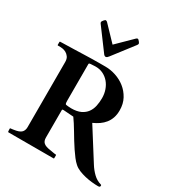

<svg xmlns="http://www.w3.org/2000/svg" viewBox="-221 -1108 1180 1267"><g transform="rotate(30 368.5 -475.0)"><path d="M21.5 -25.4Q21.5 -25.9 22 -27.6Q22.5 -29.3 25.4 -29.3Q28.3 -29.3 34.7 -30.3Q41 -31.2 47.9 -32.2Q54.7 -33.2 60.5 -34.4Q66.4 -35.6 68.8 -36.1Q96.7 -42.5 107.7 -56.9Q118.7 -71.3 118.7 -92.8V-588.9Q118.7 -613.3 108.4 -627.4Q98.1 -641.6 84.7 -648.7Q71.3 -655.8 58.8 -657.5Q46.4 -659.2 42 -659.2H23.4Q21 -659.2 20.3 -660.6Q19.5 -662.1 19.5 -663.1V-684.6Q19.5 -685.5 20 -686.8Q20.5 -688 23.4 -688.5Q23.9 -688.5 25.6 -688.5Q27.3 -688.5 32.7 -688.7Q38.1 -689 48.3 -689.2Q58.6 -689.5 77.1 -689.9Q104 -690.4 134.5 -691.4Q165 -692.4 196.3 -693.4Q227.5 -694.3 258.1 -695.1Q288.6 -695.8 315.4 -695.8H364.7Q403.3 -695.8 443.4 -682.6Q483.4 -669.4 515.9 -643.8Q548.3 -618.2 569.1 -580.1Q589.8 -542 589.8 -492.2Q589.8 -460 581.1 -434.8Q572.3 -409.7 556.9 -390.4Q541.5 -371.1 520.3 -356.4Q499 -341.8 474.1 -330.6L622.1 -96.2Q641.1 -65.9 666.5 -41.3Q691.9 -16.6 725.6 -6.8Q729.5 -5.9 730.2 -4.2Q731 -2.4 731 0Q731 7.3 727.1 9.8Q723.1 12.2 714.8 12.2Q694.3 12.2 668.2 9.5Q642.1 6.8 615.7 0.7Q589.4 -5.4 565.7 -15.1Q542 -24.9 525.9 -39.6Q510.3 -53.2 494.1 -74.2Q478 -95.2 461.7 -119.4Q445.3 -143.6 429.4 -169.7Q413.6 -195.8 398.7 -220.7Q383.8 -245.6 370.1 -267.1Q356.4 -288.6 345.2 -303.7L269 -309.1Q268.6 -309.1 265.1 -309.1Q261.7 -309.1 260.3 -308.1Q258.8 -307.1 258.3 -306.2Q257.8 -305.2 257.8 -302.2V-94.2Q257.8 -81.1 261.2 -71.3Q264.6 -61.5 272.7 -54.4Q280.8 -47.4 293.7 -43Q306.6 -38.6 325.2 -36.1Q328.1 -35.6 333.7 -34.7Q339.4 -33.7 345.9 -32.5Q352.5 -31.2 358.9 -30.3Q365.2 -29.3 369.6 -29.3Q372.6 -29.3 373 -27.8Q373.5 -26.4 373.5 -25.4V-3.9Q373.5 -2.9 372.8 -1.5Q372.1 0 369.6 0H25.4Q22.9 0 22.2 -6.8Q21.5 -13.7 21.5 -19.5ZM258.8 -357.9Q259.3 -354 261 -350.8Q262.7 -347.7 268.1 -347.2Q272.5 -346.7 281.2 -345.5Q290 -344.2 305.7 -344.2Q348.6 -344.2 376.5 -357.4Q404.3 -370.6 420.4 -392.8Q436.5 -415 442.6 -443.8Q448.7 -472.7 448.7 -503.9Q448.7 -536.6 438.5 -565.9Q428.2 -595.2 409.9 -616.7Q391.6 -638.2 366 -650.9Q340.3 -663.6 309.6 -663.6Q302.7 -663.6 298.8 -663.3Q294.9 -663.1 291.3 -662.8Q287.6 -662.6 283 -662.4Q278.3 -662.1 270 -661.6Q267.1 -661.6 262.5 -660.4Q257.8 -659.2 257.8 -653.8V-372.6ZM446.3 -957Q448.7 -959.5 451.7 -960.7Q454.6 -961.9 457 -961.9Q459.5 -961.9 463.1 -958.7Q466.8 -955.6 470.5 -951.2Q474.1 -946.8 476.6 -942.6Q479 -938.5 479 -936.5Q479 -930.7 473.6 -923.8L352.5 -766.6Q348.6 -761.2 343.3 -756.6Q337.9 -752 332 -752Q327.6 -752 323 -755.1Q318.4 -758.3 315.9 -762.2L196.3 -923.3Q193.4 -927.2 192.1 -929.7Q190.9 -932.1 190.9 -936.5Q190.9 -938.5 193.4 -942.6Q195.8 -946.8 199.5 -951.2Q203.1 -955.6 206.8 -958.7Q210.4 -961.9 212.9 -961.9Q214.8 -961.9 218.5 -960.7Q222.2 -959.5 224.6 -957L332 -844.7Z"/></g></svg>

Font: Cardo
Style: Bold
Weight: 700
Designer: David J. Perry
Foundry: David J. Perry
Version: Version 1.0011